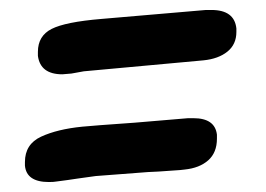

<svg xmlns="http://www.w3.org/2000/svg" viewBox="-20 -457 534 385"><path d="M404 -437Q450 -437 454 -400V-393Q454 -368 436 -353.5Q418 -339 388 -336L148 -314Q141 -313 131.5 -311Q122 -309 117 -309L105 -308Q61 -308 56 -345V-353Q56 -385 83.5 -399Q111 -413 183 -419L393 -437ZM250 -211 357 -220H368Q411 -220 415 -187V-179Q415 -151 397.5 -135.5Q380 -120 350 -117L341 -116Q287 -112 277 -112L172 -104L136 -99Q117 -96 93 -93Q88 -92 78 -92Q33 -92 30 -125V-132Q30 -168 62.5 -183Q95 -198 145 -203L181 -206Z"/></svg>

Font: Sriracha
Style: Regular
Weight: 400
Designer: Suppakit Chalermlarp
Version: Version 1.002g